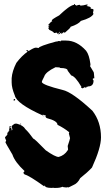

<svg xmlns="http://www.w3.org/2000/svg" viewBox="-20 -919 539 957"><path d="M286.1 -716.8H309.6Q363.8 -716.8 409.2 -666Q424.8 -646 430.7 -599.6V-593.8L428.7 -589.8L446.3 -560.5Q448.2 -560.5 450.2 -529.3L446.3 -527.3Q446.3 -529.3 444.3 -529.3L442.4 -525.4V-523.4L446.3 -517.6Q446.3 -488.3 418.9 -488.3Q418.9 -486.3 415 -486.3Q415 -488.3 413.1 -488.3Q413.1 -482.4 405.3 -482.4Q401.4 -484.4 399.4 -484.4Q399.4 -481.4 391.6 -478.5Q383.8 -481.4 383.8 -484.4Q385.7 -484.4 385.7 -486.3Q355 -539.1 335 -543L317.4 -566.4Q317.4 -580.1 280.3 -580.1Q280.3 -584 256.8 -584Q207 -560.1 200.2 -537.1Q188.5 -515.6 188.5 -509.8Q193.4 -495.1 292 -470.7Q339.8 -460.4 440.4 -367.2Q483.4 -312 483.4 -234.4Q483.4 -181.6 438.5 -84Q415.5 -59.1 379.9 -31.2Q367.2 -4.9 344.7 3.9Q322.3 15.6 319.3 15.6L315.4 13.7L311.5 15.6Q292 14.2 292 11.7Q279.3 17.6 260.7 17.6H247.1Q245.1 17.6 245.1 15.6L241.2 17.6H237.3Q204.1 17.6 204.1 5.9Q200.2 6.3 200.2 9.8Q126.5 -43 104.5 -48.8Q101.6 -48.8 96.7 -56.6V-58.6L102.5 -66.4Q54.2 -111.3 42 -148.4Q6.8 -207.5 6.8 -210.9Q10.7 -215.8 10.7 -218.8Q4.9 -229.5 4.9 -236.3Q7.8 -236.3 16.6 -248V-257.8Q25.4 -257.8 28.3 -291H30.3Q34.2 -290.5 34.2 -287.1Q30.3 -286.6 30.3 -283.2Q38.1 -283.2 38.1 -269.5H40Q40 -271.5 42 -275.4Q38.1 -281.7 38.1 -287.1V-291Q51.8 -302.7 55.7 -302.7H63.5Q95.7 -294.4 106.4 -275.4Q124.5 -258.3 145.5 -228.5Q151.9 -228 208 -169.9Q254.9 -136.7 272.5 -136.7Q301.3 -144.5 317.4 -169.9L319.3 -173.8Q319.3 -180.7 317.4 -191.4Q329.1 -226.1 329.1 -230.5Q329.1 -233.4 323.2 -253.9Q325.2 -257.8 325.2 -259.8Q298.8 -281.2 266.6 -296.9Q266.6 -316.4 213.9 -330.1Q210.9 -330.1 206.1 -337.9V-339.8H210Q210 -344.2 192.4 -347.7L194.3 -343.8H192.4Q62.5 -402.3 53.7 -443.4Q38.1 -481 38.1 -507.8V-529.3Q40.5 -564 61.5 -605.5Q87.9 -640.6 118.2 -662.1Q115.2 -662.1 110.4 -669.9H114.3Q122.1 -667 122.1 -664.1Q148.9 -681.6 159.2 -681.6L172.9 -679.7Q172.9 -688.5 262.7 -712.9V-710.9Q269 -714.8 274.4 -714.8Q275.4 -714.8 282.2 -712.9Q282.7 -716.8 286.1 -716.8ZM51.8 -425.8Q55.7 -425.3 55.7 -421.9Q55.7 -418 51.8 -418H47.9V-421.9Q48.3 -425.8 51.8 -425.8ZM196.3 -341.8H200.2V-339.8H196.3ZM81.1 -302.7H85V-298.8H81.1ZM28.3 -269.5V-265.6H30.3V-269.5ZM272 -746.6V-750.5L277.8 -758.3V-760.3H274.9Q272.9 -750.5 266.1 -750.5Q266.1 -756.3 260.7 -756.3Q255.4 -754.4 249 -754.4Q249 -759.8 226.1 -770L220.7 -777.8L223.6 -781.7Q220.7 -785.6 220.7 -787.6Q226.1 -787.6 226.1 -791.5Q220.7 -791.5 220.7 -795.4Q235.4 -813 240.7 -813L237.8 -816.9Q237.8 -822.3 274.9 -842.3Q326.2 -891.6 349.1 -895V-898.9H352.1Q352.1 -895 360.8 -891.1Q370.1 -895 377.9 -895Q378.4 -891.1 383.3 -891.1Q393.1 -891.1 415 -897L418 -893.1Q412.1 -892.6 412.1 -889.2Q432.1 -885.7 432.1 -881.3V-875.5Q446.3 -875 446.3 -869.6Q446.3 -865.7 443.4 -854L446.3 -850.1Q436.5 -829.6 383.3 -814.9Q370.6 -798.3 332 -785.6Q332 -779.8 303.7 -756.3Q297.9 -758.3 294.9 -758.3Q290.5 -750.5 283.7 -750.5L286.1 -754.4V-756.3Q284.2 -756.3 272 -746.6Z"/></svg>

Font: Mister Brush
Style: Regular
Weight: 400
Designer: GGBotNet
Foundry: GGBotNet
Version: 1.00